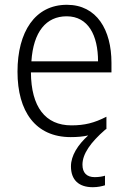

<svg xmlns="http://www.w3.org/2000/svg" viewBox="-20 -562 536 801"><path d="M324 125C324 80 358 32 419 -21C421 -22 423 -23 424 -24V-75C373 -49 333 -39 278 -39C169 -39 110 -116 109 -260H445V-300C445 -437 384 -542 259 -542C126 -542 53 -429 53 -263C53 -97 128 10 275 10C302 10 326 8 348 3C305 42 276 87 276 132C276 189 309 219 367 219C388 219 405 215 418 211V171C409 174 393 177 375 177C342 177 324 159 324 125ZM258 -494C348 -494 389 -415 389 -306H111C119 -430 173 -494 258 -494Z"/></svg>

Font: Noto Sans Telugu SemiCondensed Light
Style: Regular
Weight: 300
Width: 4
Designer: Jelle Bosma - Monotype Design Team
Foundry: Monotype Imaging Inc.
Version: Version 2.005